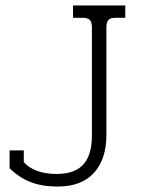

<svg xmlns="http://www.w3.org/2000/svg" viewBox="-20 -667 523 702"><path d="M15 -52V-117H67V-74Q107 -31 187 -31Q254 -31 285 -66Q316 -101 316 -170V-566Q316 -586 308.5 -594Q301 -602 282 -602H247V-647H438V-602H403Q384 -602 376.5 -594Q369 -586 369 -566V-174Q369 -85 323.5 -35Q278 15 191 15Q132 15 90 -2Q48 -19 15 -52Z"/></svg>

Font: Pridi ExtraLight
Style: Regular
Weight: 275
Designer: Katatrad Team
Foundry: CadsonDemak
Version: Version 1.001